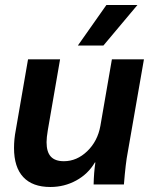

<svg xmlns="http://www.w3.org/2000/svg" viewBox="-20 -737 601 767"><path d="M36 -146Q36 -181 43 -217L92 -500H220L171 -217Q166 -187 166 -169Q166 -130 183 -111.5Q200 -93 235 -93Q287 -93 328.5 -133Q370 -173 381 -234L427 -500H555L490 -127Q482 -87 475 0H354Q355 -48 361 -88H359Q332 -42 284.5 -16Q237 10 181 10Q110 10 73 -29.5Q36 -69 36 -146ZM405 -717H529L393 -555H291Z"/></svg>

Font: Sarabun
Style: Bold Italic
Weight: 700
Italic angle: -10°
Designer: Suppakit Chalermlarp | Katatrad Co.,Ltd.
Foundry: Cadson Demak Co.,Ltd.
Version: Version 1.000; ttfautohint (v1.6)